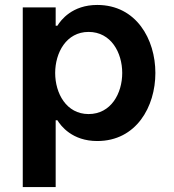

<svg xmlns="http://www.w3.org/2000/svg" viewBox="-20 -560 702 776"><path d="M205 196V-74H212C226 -51 272 10 373 10C531 10 608 -129 608 -265C608 -401 531 -540 373 -540C272 -540 226 -479 212 -456H205V-530H72V196ZM203 -265C203 -347 248 -431 338 -431C429 -431 474 -347 474 -265C474 -183 429 -99 338 -99C248 -99 203 -183 203 -265Z"/></svg>

Font: Be Vietnam Pro SemiBold
Style: Regular
Weight: 600
Designer: Lam Bao, Tony Le, Vietanh Nguyen
Foundry: Yellow Type Foundry
Version: Version 1.002